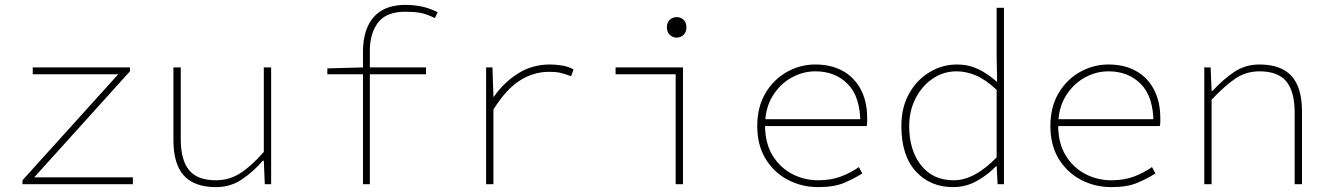

<svg xmlns="http://www.w3.org/2000/svg" viewBox="-20 -754 5440 786"><path d="M72 0V-16L464 -450H114V-478H512V-462L120 -28H524V0Z M864 12Q776 12 733 -35Q690 -82 690 -180V-478H720V-184Q720 -99 754 -57.5Q788 -16 864 -16Q918 -16 963 -44.5Q1008 -73 1060 -132V-478H1090V0H1064L1060 -96H1056Q1016 -50 969.5 -19Q923 12 864 12Z M1466 0V-542Q1466 -603 1485.5 -646Q1505 -689 1543.5 -711.5Q1582 -734 1640 -734Q1671 -734 1703 -728Q1735 -722 1772 -704L1760 -680Q1726 -697 1700.5 -701.5Q1675 -706 1640 -706Q1561 -706 1527.5 -661.5Q1494 -617 1494 -546V0ZM1320 -450V-474L1466 -478H1724V-450Z M1970 0V-478H1996L2000 -358H2002Q2041 -415 2099.5 -452.5Q2158 -490 2231 -490Q2254 -490 2279.5 -486Q2305 -482 2328 -470L2318 -442Q2291 -452 2273.5 -456Q2256 -460 2227 -460Q2165 -460 2109 -425Q2053 -390 2000 -306V0Z M2746 0V-450H2500V-478H2776V0ZM2750 -600Q2734 -600 2722 -611.5Q2710 -623 2710 -642Q2710 -662 2722 -673Q2734 -684 2750 -684Q2767 -684 2778.5 -673Q2790 -662 2790 -642Q2790 -623 2778.5 -611.5Q2767 -600 2750 -600Z M3330 12Q3262 12 3205 -18Q3148 -48 3114 -104Q3080 -160 3080 -238Q3080 -316 3113.5 -372.5Q3147 -429 3201.5 -459.5Q3256 -490 3318 -490Q3382 -490 3429.5 -464Q3477 -438 3503.5 -388.5Q3530 -339 3530 -270Q3530 -263 3530 -255Q3530 -247 3528 -238H3090V-266H3520L3502 -250Q3502 -358 3450.5 -410Q3399 -462 3318 -462Q3266 -462 3219 -435.5Q3172 -409 3142 -359.5Q3112 -310 3112 -240Q3112 -168 3142.5 -118Q3173 -68 3222.5 -42Q3272 -16 3330 -16Q3381 -16 3421.5 -31Q3462 -46 3496 -70L3510 -44Q3479 -24 3437 -6Q3395 12 3330 12Z M3882 12Q3788 12 3729 -52.5Q3670 -117 3670 -238Q3670 -315 3702 -371.5Q3734 -428 3786 -459Q3838 -490 3898 -490Q3944 -490 3983.5 -471.5Q4023 -453 4060 -420H4062L4060 -520V-722H4090V0H4064L4060 -74H4058Q4026 -40 3980.5 -14Q3935 12 3882 12ZM3884 -16Q3928 -16 3972.5 -40.5Q4017 -65 4060 -110V-386Q4017 -427 3976.5 -444.5Q3936 -462 3896 -462Q3842 -462 3798 -432Q3754 -402 3728 -351Q3702 -300 3702 -238Q3702 -139 3750.5 -77.5Q3799 -16 3884 -16Z M4530 12Q4462 12 4405 -18Q4348 -48 4314 -104Q4280 -160 4280 -238Q4280 -316 4313.5 -372.5Q4347 -429 4401.5 -459.5Q4456 -490 4518 -490Q4582 -490 4629.5 -464Q4677 -438 4703.5 -388.5Q4730 -339 4730 -270Q4730 -263 4730 -255Q4730 -247 4728 -238H4290V-266H4720L4702 -250Q4702 -358 4650.5 -410Q4599 -462 4518 -462Q4466 -462 4419 -435.5Q4372 -409 4342 -359.5Q4312 -310 4312 -240Q4312 -168 4342.5 -118Q4373 -68 4422.5 -42Q4472 -16 4530 -16Q4581 -16 4621.5 -31Q4662 -46 4696 -70L4710 -44Q4679 -24 4637 -6Q4595 12 4530 12Z M4910 0V-478H4936L4940 -382H4944Q4987 -429 5032.5 -459.5Q5078 -490 5136 -490Q5224 -490 5267 -443Q5310 -396 5310 -298V0H5280V-294Q5280 -379 5246 -420.5Q5212 -462 5136 -462Q5082 -462 5039 -433.5Q4996 -405 4940 -346V0Z"/></svg>

Font: Source Code Pro ExtraLight ExtraLight
Style: Regular
Weight: 250
Monospace: yes
Version: Version 1.018;hotconv 1.0.116;makeotfexe 2.5.65601